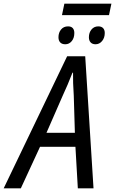

<svg xmlns="http://www.w3.org/2000/svg" viewBox="-81 -1021 624 1041"><path d="M283 -716H381L426 0H341L328 -225H136L32 0H-61ZM325 -301 319 -502Q314 -576 315 -627H312Q286 -560 258 -500L171 -301ZM268 -1001H523L510 -939H255ZM236 -819Q236 -844 250 -861Q264 -878 288 -878Q305 -878 313.5 -868.5Q322 -859 322 -842Q322 -815 308 -798Q294 -781 273 -781Q255 -781 245.5 -791Q236 -801 236 -819ZM401 -819Q401 -844 415 -861Q429 -878 452 -878Q469 -878 478 -868.5Q487 -859 487 -842Q487 -816 472.5 -798.5Q458 -781 437 -781Q420 -781 410.5 -791Q401 -801 401 -819Z"/></svg>

Font: Noto Sans UI Narrow
Style: Italic
Weight: 400
Width: 4
Italic angle: -12°
Designer: Monotype Design Team
Foundry: Monotype Imaging Inc.
Version: Version 1.001